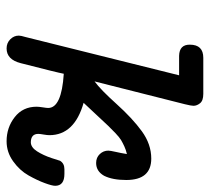

<svg xmlns="http://www.w3.org/2000/svg" viewBox="-48 -604 655 600"><g transform="rotate(90 280.0 -303.5)"><path d="M90.8 -34.2Q90.8 -41 95.2 -55.2L214.8 -535.2H153.8Q118.7 -536.1 119.1 -568.8Q119.1 -610.8 160.2 -610.8H272.9Q293.9 -610.8 302 -600.8Q310.1 -590.8 310.1 -580.1Q310.1 -573.2 305.2 -553.2L233.9 -271Q259.8 -290 304.4 -339.6Q349.1 -389.2 389.6 -418.7Q430.2 -448.2 475.1 -448.2Q542 -448.2 542 -370.1Q542 -327.1 528.8 -300.8Q514.6 -275.9 488.8 -275.9Q471.7 -275.9 460.9 -287.4Q450.2 -298.8 450.2 -314Q450.2 -319.8 454.1 -336.9Q458 -354 460.9 -372.1Q447.8 -369.1 436.8 -364Q425.8 -358.9 417.5 -354Q409.2 -349.1 395.5 -336.2Q381.8 -323.2 372.8 -313.7Q363.8 -304.2 340.8 -279.5Q317.9 -254.9 300.8 -236.8Q401.9 -208 401.9 -129.9Q401.9 -123 399.9 -111.6Q397.9 -100.1 397.9 -95.2Q397.9 -72.3 423.8 -71.8Q439.9 -71.8 452.4 -91.3Q464.8 -110.8 473.4 -136.5Q481.9 -162.1 481.9 -163.1Q490.2 -176.8 508.3 -176.8Q508.8 -176.8 509.8 -176.8H522.9Q560.1 -176.8 560.1 -147.9Q560.1 -138.2 551.5 -115Q543 -91.8 527.6 -64.5Q512.2 -37.1 483.6 -16.6Q455.1 3.9 420.9 3.9Q377.9 3.9 345.5 -21.5Q313 -46.9 313 -89.8Q313 -96.7 314.9 -108.9Q316.9 -121.1 316.9 -126Q316.9 -168 210 -174.8Q206.1 -153.8 176.8 -40Q165.5 3.9 130.9 3.9Q113.8 3.9 102.3 -7.6Q90.8 -19 90.8 -34.2Z"/></g></svg>

Font: CMU Typewriter Text
Style: BoldItalic
Weight: 700
Italic angle: -14.04°
Version: Version 0.7.0